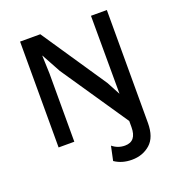

<svg xmlns="http://www.w3.org/2000/svg" viewBox="-153 -785 1042 1125"><g transform="rotate(-20 368.0 -222.5)"><path d="M478 215Q416 215 371 184L390 95Q424 123 468 123Q540 123 540 34V-4L258 -419L193 -538H192L196 -426V0H98V-660H224L496 -257L540 -175H541L540 -660H639V44Q639 133 592.5 174Q546 215 478 215Z"/></g></svg>

Font: Elaine Sans Medium
Style: Regular
Weight: 500
Designer: Wei Huang
Foundry: Wei Huang
Version: Version 2.001;December 24, 2019;FontCreator 12.0.0.2547 64-b